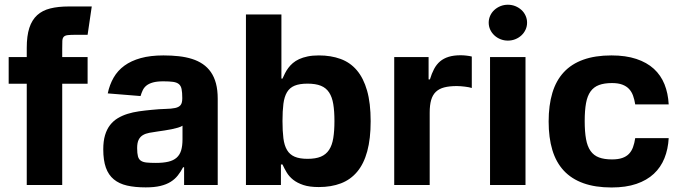

<svg xmlns="http://www.w3.org/2000/svg" viewBox="-20 -789 2909 819"><path d="M94.1 -545.5V-584.9Q94.1 -636 105.1 -669.9Q116.1 -703.8 138.5 -724.3Q160.9 -744.7 194.4 -753Q228 -761.4 273.1 -761.4H371.4L353.7 -640.6H304.7Q281.2 -640.6 269.2 -639.2Q257.1 -637.8 251.8 -631.9Q246.4 -626.1 245.9 -614.3Q245.4 -602.6 245.4 -582V-545.5H353.7V-431.8H245.4V0H94.1V-431.8H17V-545.5Z M420.5 -152.3Q420.5 -187.1 428.1 -212.5Q435.7 -237.9 449.6 -255.7Q463.4 -273.4 482.4 -284.8Q501.4 -296.2 524.1 -303.3Q546.9 -310.4 572.6 -314.1Q598.4 -317.8 625.4 -320.3Q660.9 -323.9 685.9 -324.4Q710.9 -324.9 726.9 -328.3Q742.9 -331.7 750.2 -340.6Q757.5 -349.4 757.5 -369.3V-371.4Q757.5 -394.9 754.6 -408.9Q751.8 -422.9 743.1 -430.2Q734.4 -437.5 718.4 -439.8Q702.4 -442.1 676.5 -442.1Q649.5 -442.1 632.5 -437.3Q615.4 -432.5 604.9 -424.2Q594.5 -415.8 589 -404.3Q583.5 -392.8 579.5 -379.3L439.6 -390.6Q447.4 -427.9 464.7 -457.9Q481.9 -487.9 510.7 -508.9Q539.4 -529.8 580.4 -541.2Q621.4 -552.6 677.2 -552.6Q712 -552.6 742.7 -549.2Q773.4 -545.8 799.2 -537.6Q824.9 -529.5 845.2 -515.6Q865.4 -501.8 879.6 -481.4Q893.8 -460.9 901.3 -432.9Q908.7 -404.8 908.7 -367.9V0H765.3V-75.6H761Q751.1 -56.5 738.6 -40.7Q726.2 -24.9 708.1 -13.5Q690 -2.1 664.2 4.1Q638.5 10.3 601.6 10.3Q555.8 10.3 521.8 2.5Q487.9 -5.3 465.4 -24Q442.8 -42.6 431.6 -73.9Q420.5 -105.1 420.5 -152.3ZM644.9 -94.1Q676.5 -94.1 698.2 -99.3Q719.8 -104.4 733.3 -116.3Q746.8 -128.2 752.7 -147.5Q758.5 -166.9 758.5 -195V-252.8Q751.8 -248.2 739.2 -244.5Q726.6 -240.8 711.6 -237.7Q696.7 -234.7 681.3 -232.4Q665.8 -230.1 653.4 -228.3Q633.5 -225.5 617.2 -222.5Q600.9 -219.5 589.3 -212.5Q577.8 -205.6 571.4 -192.8Q565 -180 565 -157.3Q565 -134.9 568.4 -122.3Q571.7 -109.7 580.8 -103.5Q589.8 -97.3 605.3 -95.7Q620.7 -94.1 644.9 -94.1Z M1029.1 0V-727.3H1180.4V-453.8H1185Q1190 -464.8 1195.8 -476.6Q1201.7 -488.3 1209.9 -499.3Q1218 -510.3 1229.2 -519.9Q1240.4 -529.5 1256 -536.8Q1271.7 -544 1292.3 -548.3Q1312.9 -552.6 1340.2 -552.6Q1391.7 -552.6 1432.7 -537.6Q1473.7 -522.7 1502.1 -489.3Q1530.5 -456 1545.8 -402.5Q1561.1 -349.1 1561.1 -272Q1561.1 -197.1 1546.5 -143.6Q1532 -90.2 1503.7 -56.5Q1475.5 -22.7 1434.3 -6.9Q1393.1 8.9 1339.8 8.9Q1300.1 8.9 1274 0.2Q1247.9 -8.5 1230.6 -22.2Q1213.4 -35.9 1203.1 -53.1Q1192.8 -70.3 1185 -87.4H1178.3V0ZM1185 -272.7Q1185 -229.8 1188.9 -199Q1192.8 -168.3 1204.4 -149Q1215.9 -129.6 1236.9 -120.6Q1257.8 -111.5 1291.9 -111.5Q1326.3 -111.5 1348.5 -120.7Q1370.7 -130 1383.7 -149.7Q1396.7 -169.4 1401.6 -199.9Q1406.6 -230.5 1406.6 -272.7Q1406.6 -315 1401.6 -345Q1396.7 -375 1383.9 -394.5Q1371.1 -414.1 1348.9 -423.1Q1326.7 -432.2 1291.9 -432.2Q1257.8 -432.2 1236.7 -423.5Q1215.6 -414.8 1204.2 -395.6Q1192.8 -376.4 1188.9 -346.2Q1185 -316.1 1185 -272.7Z M1661.6 0V-545.5H1808.2V-450.3H1813.9Q1821.4 -475.5 1831.7 -494.9Q1842 -514.2 1857.2 -527.2Q1872.5 -540.1 1894 -546.7Q1915.5 -553.3 1945 -553.3Q1956.3 -553.3 1969.3 -551.8Q1982.2 -550.4 1992.5 -547.9V-413.7Q1987.2 -415.5 1979.6 -416.9Q1971.9 -418.3 1963.2 -419.4Q1954.5 -420.5 1945.5 -421.2Q1936.4 -421.9 1928.6 -421.9Q1897 -421.9 1875 -416.2Q1853 -410.5 1839.1 -397.2Q1825.3 -383.9 1819.1 -362.2Q1812.9 -340.6 1812.9 -308.6V0Z M2070.3 0V-545.5H2221.6V0ZM2064.6 -692.5Q2064.6 -708.1 2071 -722.1Q2077.4 -736.2 2088.6 -746.4Q2099.8 -756.7 2114.7 -762.8Q2129.6 -768.8 2146.3 -768.8Q2163.4 -768.8 2178.3 -762.8Q2193.2 -756.7 2204.4 -746.4Q2215.6 -736.2 2221.9 -722.1Q2228.3 -708.1 2228.3 -692.5Q2228.3 -676.5 2221.9 -662.6Q2215.6 -648.8 2204.4 -638.3Q2193.2 -627.8 2178.3 -621.8Q2163.4 -615.8 2146.3 -615.8Q2129.6 -615.8 2114.7 -621.8Q2099.8 -627.8 2088.6 -638.3Q2077.4 -648.8 2071 -662.6Q2064.6 -676.5 2064.6 -692.5Z M2320.3 -270.6Q2320.3 -339.8 2336.1 -392.6Q2351.9 -445.3 2384.8 -480.8Q2417.6 -516.3 2468.2 -534.4Q2518.8 -552.6 2588.1 -552.6Q2649.5 -552.6 2694.4 -537.6Q2739.3 -522.7 2769.2 -495.4Q2799 -468 2814.5 -429.5Q2829.9 -391 2832.4 -343.8H2689.6Q2686.4 -364 2680.4 -380.9Q2674.4 -397.7 2663.2 -409.6Q2652 -421.5 2634.4 -428.1Q2616.8 -434.7 2590.6 -434.7Q2557.5 -434.7 2535.2 -426.3Q2512.8 -418 2499.1 -399Q2485.4 -380 2479.8 -349.1Q2474.1 -318.2 2474.1 -272.7Q2474.1 -226.9 2479.8 -195.7Q2485.4 -164.4 2499.1 -145.1Q2512.8 -125.7 2535.2 -117.4Q2557.5 -109 2590.6 -109Q2616.8 -109 2634.2 -115.1Q2651.6 -121.1 2662.8 -132.6Q2674 -144.2 2680.2 -161.2Q2686.4 -178.3 2689.6 -199.9H2832.4Q2829.9 -153.1 2814.3 -114.2Q2798.7 -75.3 2769 -47.6Q2739.3 -19.9 2694.6 -4.6Q2649.9 10.7 2588.8 10.7Q2519.2 10.7 2468.6 -7.5Q2418 -25.6 2384.9 -61.1Q2351.9 -96.6 2336.1 -149.1Q2320.3 -201.7 2320.3 -270.6Z"/></svg>

Font: Cannonade
Style: Bold
Weight: 700
Designer: Rasmus Andersson
Foundry: rsms
Version: Version 3.012;git-f93a4a705